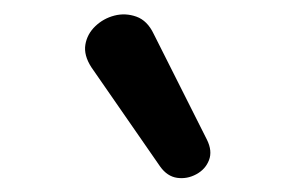

<svg xmlns="http://www.w3.org/2000/svg" viewBox="-20 -795 417 271"><path d="M206 -560 109 -700Q98 -717 100.5 -732Q103 -747 114.5 -758Q126 -769 141.5 -773Q157 -777 172.5 -771.5Q188 -766 197 -747L272 -598Q280 -582 275 -569Q270 -556 257 -549Q244 -542 230 -544Q216 -546 206 -560Z"/></svg>

Font: Nunito ExtraLight
Style: Bold
Weight: 700
Version: Version 3.602